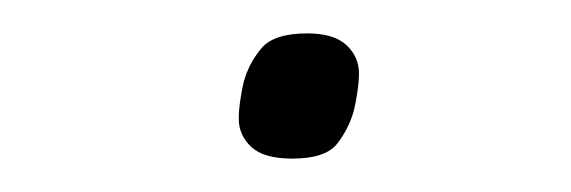

<svg xmlns="http://www.w3.org/2000/svg" viewBox="-20 -363 342 115"><path d="M155 -268Q138 -268 130.5 -275Q123 -282 123 -292Q123 -297 124 -303.5Q125 -310 126 -314Q129 -325 136.5 -334Q144 -343 164 -343Q180 -343 187.5 -336Q195 -329 195 -319Q195 -314 194 -307.5Q193 -301 192 -297Q189 -286 182 -277Q175 -268 155 -268Z"/></svg>

Font: IBM Plex Sans ExtraLight
Style: Italic
Weight: 250
Italic angle: -11.31°
Designer: Mike Abbink, Paul van der Laan, Pieter van Rosmalen
Foundry: Bold Monday
Version: Version 3.201